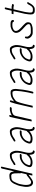

<svg xmlns="http://www.w3.org/2000/svg" viewBox="1698 -2430 784 4219"><g transform="rotate(-90 2089.5 -320.0)"><path d="M405.8 -103 360.4 -84 342.4 -6C340.9 0.4 381.7 1.5 382.7 -3ZM383.4 -6 536.9 -671C539.5 -682.4 531.8 -692 520.8 -692C509.7 -692 498.5 -682.4 495.9 -671L432.9 -398C430.9 -408.2 430.5 -417.9 427.8 -428C421.2 -458.8 415.6 -477.5 390 -494C374.3 -503.5 367 -505 345.6 -505H329.6C309.5 -505 291 -501.2 273.2 -499C224.8 -488.8 196.4 -459.7 171.7 -419L161.6 -401C154.7 -387.4 150.6 -375 144.1 -360C131.9 -335.8 119.7 -302 112.8 -272C105.7 -241.1 101.2 -209.3 96.6 -180L93.2 -148C91.9 -124.8 93.3 -104.7 96.6 -85C102.6 -54.9 108.8 -24.5 131.8 -8C146.2 5 171.8 18.8 202 13C242.7 4.4 277.6 -22.9 308.6 -46C325.7 -58.8 342.8 -74.7 360.4 -84L341.7 -3C340.7 1.5 381.9 0.4 383.4 -6ZM398 -247 371 -130C345.6 -124 328.7 -108.6 309.5 -93L288.5 -76C264.1 -59.5 235.6 -34.4 204.2 -27C176 -27 161 -39.3 150.7 -55C129.7 -99.8 130.7 -167.6 148.1 -243C149.7 -253 151.6 -262.7 153.8 -272C155.8 -280.7 158.2 -289.7 161 -299L171.5 -327C183.6 -354.1 193.5 -381.9 207.5 -405L216 -420C224.5 -433.6 242.6 -451.9 259 -455L272 -459C287.1 -461.1 303.5 -464 320.1 -464H336.1C341.5 -464 346 -463.7 349.9 -463C352.6 -463 356.8 -461.3 362.7 -458C379.1 -446.6 382.8 -432.5 385.9 -411C387.6 -407 388.7 -403 389.1 -399C390.7 -370.2 393.1 -340.3 392.1 -308C393.2 -288.3 386 -258.8 398 -247Z M799 -277H772C742 -277 715.9 -272.9 693.7 -263C676.2 -253.4 652.4 -245.6 635.8 -233L609.9 -212C576.1 -182.5 555.6 -155.9 537.2 -105C507.5 -30.2 546.6 -1.4 611.3 3H639.3C650 3 660.5 2 671 0C722.2 -9.8 763.9 -33.4 798.5 -67L798.8 -51C798.7 -38.6 800.2 -27.2 802.9 -17C811 13.1 819.8 45.5 859.5 50H866.5C871.6 50.7 876.9 49 882.1 45C898.1 32.8 895.3 11.1 878.9 9H871.9C854.7 9 852 -12.3 847.3 -23C840.2 -42.4 839.2 -69.4 842.6 -98L845.2 -118C845.8 -123.3 846.9 -129.3 848.4 -136L870.8 -233C887.1 -303.6 894.3 -368.8 876.3 -413L869 -433C864.4 -447.7 856.1 -462.9 846 -472C835.7 -485.4 819 -495 793.3 -495C762.7 -495 736.8 -490.7 712.3 -482C685.7 -470.1 668.6 -462.5 645 -446C624.6 -432.2 608.5 -421.9 586.9 -411C559.2 -398.6 571.6 -361.9 597.6 -375C622.6 -386.2 640.5 -398.1 663.6 -414C697.7 -437 731.9 -454 783.8 -454C789.8 -454 793.4 -453.7 794.6 -453C820.6 -441.5 825.9 -416.3 836.5 -392C843.1 -375.3 841.9 -348.6 844 -329C844.3 -308.7 841.1 -286.1 835.3 -261C833.6 -251 831.8 -241.7 829.8 -233L804.4 -123C796.8 -121.7 790.9 -118 786.9 -112L779.3 -101C776.2 -96.3 771.5 -91.7 765.1 -87C743.6 -68 723.2 -56.1 695.6 -46L672.2 -40C664.6 -38.7 656.8 -38 648.8 -38H622.8C595 -40.6 567 -46.7 567.9 -73C571.2 -87.4 584.3 -120.5 590.2 -131C601.9 -155.3 614.9 -166.9 632.5 -184C640.5 -190 648.7 -196.3 656.9 -203C670.3 -212.8 691.6 -219.7 705.4 -227C719.3 -234 743.6 -236 762.5 -236H789.5C800.3 -236 812.7 -245.5 815.2 -256.5C817.8 -267.5 809.8 -277 799 -277Z M1317 -277H1290C1260 -277 1233.9 -272.9 1211.7 -263C1194.2 -253.4 1170.4 -245.6 1153.8 -233L1127.9 -212C1094.1 -182.5 1073.6 -155.9 1055.2 -105C1025.5 -30.2 1064.6 -1.4 1129.3 3H1157.3C1168 3 1178.5 2 1189 0C1240.2 -9.8 1281.9 -33.4 1316.5 -67L1316.8 -51C1316.7 -38.6 1318.2 -27.2 1320.9 -17C1329 13.1 1337.8 45.5 1377.5 50H1384.5C1389.6 50.7 1394.9 49 1400.1 45C1416.1 32.8 1413.3 11.1 1396.9 9H1389.9C1372.7 9 1370 -12.3 1365.3 -23C1358.2 -42.4 1357.2 -69.4 1360.6 -98L1363.2 -118C1363.8 -123.3 1364.9 -129.3 1366.4 -136L1388.8 -233C1405.1 -303.6 1412.3 -368.8 1394.3 -413L1387 -433C1382.4 -447.7 1374.1 -462.9 1364 -472C1353.7 -485.4 1337 -495 1311.3 -495C1280.7 -495 1254.8 -490.7 1230.3 -482C1203.7 -470.1 1186.6 -462.5 1163 -446C1142.6 -432.2 1126.5 -421.9 1104.9 -411C1077.2 -398.6 1089.6 -361.9 1115.6 -375C1140.6 -386.2 1158.5 -398.1 1181.6 -414C1215.7 -437 1249.9 -454 1301.8 -454C1307.8 -454 1311.4 -453.7 1312.6 -453C1338.6 -441.5 1343.9 -416.3 1354.5 -392C1361.1 -375.3 1359.9 -348.6 1362 -329C1362.3 -308.7 1359.1 -286.1 1353.3 -261C1351.6 -251 1349.8 -241.7 1347.8 -233L1322.4 -123C1314.8 -121.7 1308.9 -118 1304.9 -112L1297.3 -101C1294.2 -96.3 1289.5 -91.7 1283.1 -87C1261.6 -68 1241.2 -56.1 1213.6 -46L1190.2 -40C1182.6 -38.7 1174.8 -38 1166.8 -38H1140.8C1113 -40.6 1085 -46.7 1085.9 -73C1089.2 -87.4 1102.3 -120.5 1108.2 -131C1119.9 -155.3 1132.9 -166.9 1150.5 -184C1158.5 -190 1166.7 -196.3 1174.9 -203C1188.3 -212.8 1209.6 -219.7 1223.4 -227C1237.3 -234 1261.6 -236 1280.5 -236H1307.5C1318.3 -236 1330.7 -245.5 1333.2 -256.5C1335.8 -267.5 1327.8 -277 1317 -277Z M1629.7 -488 1601.3 -365C1595.3 -339.1 1590.6 -310 1584.3 -283L1565.6 -202C1558.6 -171.3 1554.6 -136.9 1547.9 -108C1544.7 -93.9 1540.3 -61.9 1537.8 -51C1536.1 -44 1532.8 -25 1531.2 -18C1530.7 -16 1534 -15 1541 -15C1549.4 -15 1571.9 -17.1 1573.5 -24L1656.4 -383C1663.5 -397.7 1671.8 -411.7 1683.2 -421C1708.3 -438.5 1748.4 -454 1784.8 -454H1819.8C1830.6 -454 1843 -463.5 1845.5 -474.5C1848.1 -485.5 1840.1 -495 1829.3 -495H1795.3C1785.3 -495 1775.7 -494 1766.6 -492C1728.7 -485.4 1689.4 -471.1 1662.1 -451L1670.7 -488C1673.4 -499.7 1666.5 -509 1655 -509C1643.5 -509 1632.4 -499.7 1629.7 -488Z M1952.4 -474 1949.9 -463C1942.5 -431.1 1931.3 -412.6 1922.8 -376C1918.8 -361.3 1915.2 -347.3 1912.1 -334L1833.6 6C1833.2 8 1839.7 8.3 1853.4 7C1867.1 8.3 1874.2 8 1874.6 6L1913.6 -163C1919.6 -189.1 1929 -223 1935.8 -246C1945.2 -272.6 1951.9 -302.4 1962.5 -327C1976.1 -366.8 2000 -380.3 2030.1 -399C2052.1 -412.7 2072.9 -428.2 2100.7 -432L2123.7 -436C2129.3 -437.3 2134.5 -438 2139.1 -438C2145.6 -437.3 2151.6 -437 2156.9 -437H2170.9C2188.3 -437 2189.4 -425 2195.3 -413C2200.9 -400.3 2199.5 -395.5 2202 -381C2204.8 -366.5 2202.1 -342.5 2200 -325C2195.6 -274.9 2193.8 -224.4 2181.5 -171C2180.8 -165 2179.7 -159 2178.3 -153C2177.6 -147 2176.6 -141 2175.2 -135C2172.5 -123.4 2170.9 -107.8 2168.2 -96L2145.3 3C2142.8 13.8 2150.2 23 2161.2 23C2172.2 23 2183.8 13.8 2186.3 3L2209.2 -96C2211.9 -107.9 2213.5 -123.5 2216.2 -135C2217.7 -141.7 2218.9 -148.3 2219.8 -155C2222.8 -168 2224.9 -180.6 2226.6 -193L2229.6 -215C2232.5 -235.4 2233.9 -253.1 2235.5 -273C2238.9 -314.2 2249.4 -360.9 2243.4 -396C2241.1 -412.4 2242.1 -420.6 2234.7 -436C2225 -456.9 2214 -478 2180.4 -478H2166.4C2161 -478 2155.1 -478.3 2148.6 -479C2135.5 -479 2118.5 -474.4 2105.2 -473C2079.4 -469.2 2057.9 -459.9 2037.2 -447L2013.7 -432C1997.3 -421.5 1985.1 -414.4 1971 -403L1972 -407C1978.8 -428.2 1985.6 -440.2 1990.9 -463L1993.4 -474C1996.1 -485.7 1989.3 -495 1977.8 -495C1966.3 -495 1955.1 -485.7 1952.4 -474Z M2604 -277H2577C2547 -277 2520.9 -272.9 2498.7 -263C2481.2 -253.4 2457.4 -245.6 2440.8 -233L2414.9 -212C2381.1 -182.5 2360.6 -155.9 2342.2 -105C2312.5 -30.2 2351.6 -1.4 2416.3 3H2444.3C2455 3 2465.5 2 2476 0C2527.2 -9.8 2568.9 -33.4 2603.5 -67L2603.8 -51C2603.7 -38.6 2605.2 -27.2 2607.9 -17C2616 13.1 2624.8 45.5 2664.5 50H2671.5C2676.6 50.7 2681.9 49 2687.1 45C2703.1 32.8 2700.3 11.1 2683.9 9H2676.9C2659.7 9 2657 -12.3 2652.3 -23C2645.2 -42.4 2644.2 -69.4 2647.6 -98L2650.2 -118C2650.8 -123.3 2651.9 -129.3 2653.4 -136L2675.8 -233C2692.1 -303.6 2699.3 -368.8 2681.3 -413L2674 -433C2669.4 -447.7 2661.1 -462.9 2651 -472C2640.7 -485.4 2624 -495 2598.3 -495C2567.7 -495 2541.8 -490.7 2517.3 -482C2490.7 -470.1 2473.6 -462.5 2450 -446C2429.6 -432.2 2413.5 -421.9 2391.9 -411C2364.2 -398.6 2376.6 -361.9 2402.6 -375C2427.6 -386.2 2445.5 -398.1 2468.6 -414C2502.7 -437 2536.9 -454 2588.8 -454C2594.8 -454 2598.4 -453.7 2599.6 -453C2625.6 -441.5 2630.9 -416.3 2641.5 -392C2648.1 -375.3 2646.9 -348.6 2649 -329C2649.3 -308.7 2646.1 -286.1 2640.3 -261C2638.6 -251 2636.8 -241.7 2634.8 -233L2609.4 -123C2601.8 -121.7 2595.9 -118 2591.9 -112L2584.3 -101C2581.2 -96.3 2576.5 -91.7 2570.1 -87C2548.6 -68 2528.2 -56.1 2500.6 -46L2477.2 -40C2469.6 -38.7 2461.8 -38 2453.8 -38H2427.8C2400 -40.6 2372 -46.7 2372.9 -73C2376.2 -87.4 2389.3 -120.5 2395.2 -131C2406.9 -155.3 2419.9 -166.9 2437.5 -184C2445.5 -190 2453.7 -196.3 2461.9 -203C2475.3 -212.8 2496.6 -219.7 2510.4 -227C2524.3 -234 2548.6 -236 2567.5 -236H2594.5C2605.3 -236 2617.7 -245.5 2620.2 -256.5C2622.8 -267.5 2614.8 -277 2604 -277Z M3122 -277H3095C3065 -277 3038.9 -272.9 3016.7 -263C2999.2 -253.4 2975.4 -245.6 2958.8 -233L2932.9 -212C2899.1 -182.5 2878.6 -155.9 2860.2 -105C2830.5 -30.2 2869.6 -1.4 2934.3 3H2962.3C2973 3 2983.5 2 2994 0C3045.2 -9.8 3086.9 -33.4 3121.5 -67L3121.8 -51C3121.7 -38.6 3123.2 -27.2 3125.9 -17C3134 13.1 3142.8 45.5 3182.5 50H3189.5C3194.6 50.7 3199.9 49 3205.1 45C3221.1 32.8 3218.3 11.1 3201.9 9H3194.9C3177.7 9 3175 -12.3 3170.3 -23C3163.2 -42.4 3162.2 -69.4 3165.6 -98L3168.2 -118C3168.8 -123.3 3169.9 -129.3 3171.4 -136L3193.8 -233C3210.1 -303.6 3217.3 -368.8 3199.3 -413L3192 -433C3187.4 -447.7 3179.1 -462.9 3169 -472C3158.7 -485.4 3142 -495 3116.3 -495C3085.7 -495 3059.8 -490.7 3035.3 -482C3008.7 -470.1 2991.6 -462.5 2968 -446C2947.6 -432.2 2931.5 -421.9 2909.9 -411C2882.2 -398.6 2894.6 -361.9 2920.6 -375C2945.6 -386.2 2963.5 -398.1 2986.6 -414C3020.7 -437 3054.9 -454 3106.8 -454C3112.8 -454 3116.4 -453.7 3117.6 -453C3143.6 -441.5 3148.9 -416.3 3159.5 -392C3166.1 -375.3 3164.9 -348.6 3167 -329C3167.3 -308.7 3164.1 -286.1 3158.3 -261C3156.6 -251 3154.8 -241.7 3152.8 -233L3127.4 -123C3119.8 -121.7 3113.9 -118 3109.9 -112L3102.3 -101C3099.2 -96.3 3094.5 -91.7 3088.1 -87C3066.6 -68 3046.2 -56.1 3018.6 -46L2995.2 -40C2987.6 -38.7 2979.8 -38 2971.8 -38H2945.8C2918 -40.6 2890 -46.7 2890.9 -73C2894.2 -87.4 2907.3 -120.5 2913.2 -131C2924.9 -155.3 2937.9 -166.9 2955.5 -184C2963.5 -190 2971.7 -196.3 2979.9 -203C2993.3 -212.8 3014.6 -219.7 3028.4 -227C3042.3 -234 3066.6 -236 3085.5 -236H3112.5C3123.3 -236 3135.7 -245.5 3138.2 -256.5C3140.8 -267.5 3132.8 -277 3122 -277Z M3579.6 6C3588.4 5.3 3596.7 4 3604.5 2C3642.2 -8.6 3689.8 -16.1 3703.2 -57C3719.2 -101.1 3707.1 -129.9 3690.9 -151C3677.3 -164.3 3665 -178.5 3652.3 -192C3635.4 -211 3610.7 -227.7 3592 -247C3570.8 -269.6 3546.7 -291 3531.6 -319C3522.8 -336.8 3509.1 -371.5 3531.1 -399C3550.3 -418.6 3569.9 -422.7 3595.2 -434C3608.9 -438.2 3630.9 -440 3647.6 -440H3667.6C3673.6 -440 3679.4 -439.3 3685.1 -438C3694.3 -436.8 3707.8 -435.3 3713.3 -430C3722.5 -421 3720.8 -393 3746 -405C3762.5 -412.8 3762.2 -428.6 3758.8 -441C3751 -469.9 3719.5 -480 3676.8 -480H3656.8C3644.3 -480 3624.3 -479.2 3612.4 -478C3597.5 -475.4 3584 -469.2 3570.4 -465C3524.9 -449.8 3475.8 -413.2 3477 -355C3479.8 -303.8 3505.7 -268.9 3536.2 -239C3551.1 -223.1 3564.7 -207.5 3581.8 -194C3601.2 -177.4 3614.7 -163.9 3631.9 -147C3641.9 -134 3657 -124.6 3663.6 -108.5C3666.3 -101.8 3676.4 -66.9 3659.2 -57C3634.6 -41.3 3599.5 -34 3564.4 -34H3490.9C3484.9 -34 3478.9 -34.3 3473.1 -35C3460.1 -36.9 3439.4 -50.7 3430.9 -56C3418.1 -65 3412 -78 3402.8 -90C3397.8 -97.5 3391.2 -109.3 3393.7 -120L3395.9 -138C3397.7 -153.3 3395 -166 3377.4 -164C3352.7 -161.2 3356.5 -136.3 3352 -117C3348.7 -95.7 3356.9 -77 3365.5 -63C3376.2 -47.3 3385.7 -32.3 3401.9 -21C3420.4 -6.4 3446.6 7 3481.4 7H3535.4C3549 7 3565.7 6 3579.6 6Z M3993.8 -588 3963.3 -456H3899.3C3896.6 -456 3894.1 -449.3 3891.7 -436C3887.8 -422 3887.1 -415 3889.8 -415H3953.8L3896.6 -167C3892 -147.4 3891 -127.4 3888.4 -110L3884.9 -86C3884.1 -70.7 3881.1 -56.1 3881.7 -42C3883.6 -14 3882.8 8.9 3899 26C3913.2 42.4 3930.1 52 3963 52H3997C4055 52 4090.4 4.9 4117.3 -36C4128.2 -52.5 4135.2 -71.4 4146.9 -86C4155.7 -97.1 4151.7 -108.7 4144.6 -113C4124.3 -125.3 4105.6 -94.4 4097.5 -80L4089.8 -64C4087.2 -58.7 4084.5 -54.3 4081.8 -51C4072.8 -35 4060.1 -15.1 4045.2 -5C4033.4 3.2 4023.6 11 4006.5 11H3973.5C3951.2 11 3942.4 7 3933.2 -5C3925.5 -12.9 3925.4 -16.2 3925.2 -31C3923.7 -45 3922.2 -54.8 3923.9 -69L3927 -91C3930.6 -116.5 3931.4 -140.3 3937.6 -167L3994.8 -415H4028.8C4032.8 -415 4038.4 -414.7 4045.6 -414C4059.9 -414 4066.8 -405.9 4080 -407H4087C4114.7 -410.4 4120.6 -448 4093.4 -448H4086.4C4085.6 -447.3 4084.7 -447.7 4083.7 -449C4074 -453.9 4053.7 -456 4038.3 -456H4004.3L4034.8 -588C4037.3 -598.8 4029.8 -608 4018.9 -608C4007.9 -608 3996.2 -598.8 3993.8 -588Z"/></g></svg>

Font: HoneyBee
Style: SeLitIt
Weight: 300
Foundry: Cannot Into Space Fonts
Version: Version 0.89